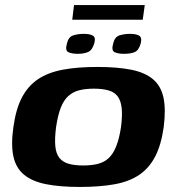

<svg xmlns="http://www.w3.org/2000/svg" viewBox="-20 -733 693 760"><path d="M471 -520Q447 -520 433.5 -526.5Q420 -533 428 -561Q434 -587 453 -593Q472 -599 495 -599Q518 -599 530.5 -592Q543 -585 537 -561Q529 -533 512.5 -526.5Q496 -520 471 -520ZM288 -520Q264 -520 250.5 -526.5Q237 -533 245 -561Q251 -587 270 -593Q289 -599 312 -599Q335 -599 347.5 -592Q360 -585 353 -561Q345 -534 328.5 -527Q312 -520 288 -520ZM296 7Q217 7 162 -4Q107 -15 75 -41.5Q43 -68 33 -114Q23 -160 33 -230Q43 -302 67 -347.5Q91 -393 130.5 -419.5Q170 -446 228 -457Q286 -468 365 -468Q445 -468 499.5 -457Q554 -446 585.5 -419.5Q617 -393 627 -347Q637 -301 628 -230Q618 -159 594 -113Q570 -67 530.5 -40.5Q491 -14 433 -3.5Q375 7 296 7ZM309 -78Q343 -78 368 -84.5Q393 -91 410.5 -107.5Q428 -124 440 -154Q452 -184 459 -230Q465 -277 461.5 -306.5Q458 -336 445 -352.5Q432 -369 408.5 -375.5Q385 -382 352 -382Q318 -382 293 -375.5Q268 -369 250 -352.5Q232 -336 220.5 -306.5Q209 -277 202 -230Q196 -184 199 -154Q202 -124 215.5 -107.5Q229 -91 252.5 -84.5Q276 -78 309 -78ZM266 -655 273 -713H553L545 -655Z"/></svg>

Font: Genos Thin
Style: Bold Italic
Weight: 700
Italic angle: -8°
Version: Version 1.010